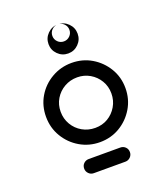

<svg xmlns="http://www.w3.org/2000/svg" viewBox="-128 -778 755 868"><g transform="rotate(-20 249.0 -344.0)"><path d="M251 -548Q222 -548 201.5 -568.5Q181 -589 181 -618Q181 -647 201.5 -667.5Q222 -688 251 -688Q280 -688 300.5 -667.5Q321 -647 321 -618Q321 -589 300.5 -568.5Q280 -548 251 -548ZM251 -606Q268 -606 280 -618Q292 -630 292 -647Q292 -664 280 -676Q268 -688 251 -688Q234 -688 222 -676Q210 -664 210 -647Q210 -630 222 -618Q234 -606 251 -606ZM249 -122Q197 -122 153.5 -147.5Q110 -173 84 -216.5Q58 -260 58 -313Q58 -366 83.5 -409Q109 -452 153 -477.5Q197 -503 249 -503Q302 -503 345 -477.5Q388 -452 414 -409Q440 -366 440 -313Q440 -260 414 -216.5Q388 -173 345 -147.5Q302 -122 249 -122ZM251 -190Q285 -190 312 -206Q339 -222 355.5 -250Q372 -278 372 -312Q372 -346 355.5 -373.5Q339 -401 311.5 -417Q284 -433 251 -433Q217 -433 189 -417Q161 -401 144.5 -373.5Q128 -346 128 -312Q128 -278 144.5 -250Q161 -222 189 -206Q217 -190 251 -190ZM174 0Q160 0 150 -10Q140 -20 140 -34Q140 -49 150 -58.5Q160 -68 174 -68H326Q340 -68 350 -58.5Q360 -49 360 -34Q360 -20 350 -10Q340 0 326 0Z"/></g></svg>

Font: Mada SemiBold
Style: Regular
Weight: 600
Designer: Khaled Hosny
Version: Version 1.5